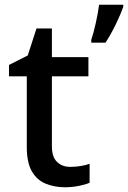

<svg xmlns="http://www.w3.org/2000/svg" viewBox="-20 -780 540 810"><path d="M277 -76Q298 -76 320 -79.5Q342 -83 358 -89V-9Q340 -1 311.5 4.5Q283 10 254 10Q210 10 173 -5Q136 -20 114.5 -57Q93 -94 93 -160V-458H18V-506L97 -546L134 -660H199V-539H353V-458H199V-162Q199 -118 220.5 -97Q242 -76 277 -76ZM500 -751Q490 -722 469 -678.5Q448 -635 425 -600H365V-612Q375 -641 384.5 -684.5Q394 -728 398 -760H500Z"/></svg>

Font: Noto Sans Sinhala Medium
Style: Regular
Weight: 500
Designer: Jelle Bosma - Monotype Design Team
Foundry: Monotype Imaging Inc.
Version: Version 2.006; ttfautohint (v1.8.4.7-5d5b)